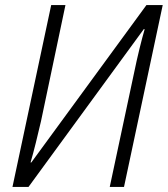

<svg xmlns="http://www.w3.org/2000/svg" viewBox="-20 -734 659 754"><path d="M29 0 181 -714H237L141 -258Q131 -215 120.5 -172.5Q110 -130 100 -96H103L555 -714H619L467 0H411L507 -450Q517 -499 528 -543.5Q539 -588 548 -619L545 -620L92 0Z"/></svg>

Font: Noto Sans SemiCondensed Light
Style: Italic
Weight: 300
Width: 4
Italic angle: -12°
Designer: Monotype Design Team
Foundry: Monotype Imaging Inc.
Version: Version 2.013; ttfautohint (v1.8.4.7-5d5b)